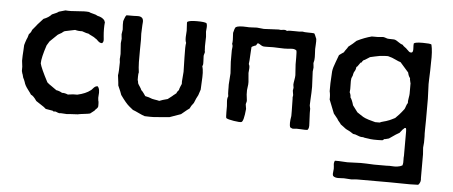

<svg xmlns="http://www.w3.org/2000/svg" viewBox="-45 -532 1922 815"><g transform="rotate(5 916.0 -125.0)"><path d="M42 -154V-173Q39 -194 39 -198Q39 -209 39.5 -220Q40 -231 41 -244Q42 -257 42 -265Q43 -268 45.5 -277Q48 -286 50 -290Q53 -294 58 -313Q67 -321 70 -332L85 -350Q89 -356 99.5 -367Q110 -378 114 -383Q136 -391 148 -405Q171 -414 176 -419Q185 -421 204 -427Q224 -425 255 -428Q286 -431 304 -429Q309 -426 322.5 -423Q336 -420 341 -416Q365 -411 373 -397Q373 -393 375 -392Q372 -364 375 -332Q375 -330 376 -322.5Q377 -315 376 -310.5Q375 -306 371 -302Q361 -301 352.5 -310Q344 -319 340 -320Q336 -324 325 -329Q314 -334 310 -337Q304 -337 282 -345Q266 -344 252 -348L209 -339Q205 -338 200 -333.5Q195 -329 192 -328Q190 -327 184 -323.5Q178 -320 176 -317Q171 -313 162 -303.5Q153 -294 148 -290Q147 -288 137 -272Q119 -218 119 -194Q123 -175 154 -116Q160 -110 174.5 -100.5Q189 -91 195 -86Q206 -85 220 -77Q231 -78 245 -72Q269 -76 285 -75Q321 -83 341 -99Q344 -101 348.5 -106.5Q353 -112 357.5 -115Q362 -118 368 -118Q374 -112 375.5 -101.5Q377 -91 375.5 -80.5Q374 -70 376 -58Q378 -54 378 -44.5Q378 -35 378 -33Q377 -27 371 -22Q365 -17 364 -14Q348 -1 346 0Q338 2 320 4Q302 6 294 8Q252 10 248 11Q242 11 232 10Q222 9 215 10Q213 10 208.5 8Q204 6 201 5Q199 4 196 4.5Q193 5 192 5Q191 5 189 4L187 2L157 -3Q150 -10 134.5 -19.5Q119 -29 114 -33Q100 -54 89 -58Q87 -62 74 -79Q61 -96 58 -109Q57 -113 54 -119Q51 -125 50 -127Q49 -130 47.5 -136.5Q46 -143 44 -146Q44 -150 42 -154Z M464 -429H494Q498 -429 506.5 -429.5Q515 -430 520 -429Q525 -428 529 -425Q533 -422 534.5 -416.5Q536 -411 535.5 -406Q535 -401 534.5 -393Q534 -385 534 -381Q532 -357 534 -331Q534 -316 533.5 -287.5Q533 -259 533.5 -235.5Q534 -212 537 -192Q535 -187 535 -174.5Q535 -162 535 -159Q536 -158 536.5 -155.5Q537 -153 537.5 -150Q538 -147 538 -146Q540 -141 546 -132.5Q552 -124 554 -118Q559 -114 565 -105.5Q571 -97 573 -94Q589 -91 603 -85Q606 -84 613 -83Q620 -82 625 -81Q630 -80 634 -79Q645 -84 669 -90Q671 -91 687 -104Q689 -106 692 -108.5Q695 -111 698.5 -113.5Q702 -116 704 -118Q705 -124 713 -132Q714 -138 718 -147.5Q722 -157 723 -159Q722 -168 724 -185.5Q726 -203 726 -211Q726 -225 724.5 -273Q723 -321 726 -334Q723 -341 722.5 -349.5Q722 -358 723 -369.5Q724 -381 724 -386L723 -405Q721 -424 724 -424Q733 -430 764 -430Q797 -430 805 -425Q807 -421 807.5 -415Q808 -409 807 -401Q806 -393 806 -389Q806 -386 807 -378.5Q808 -371 808 -367Q808 -361 807.5 -349Q807 -337 807 -327Q807 -317 808 -309Q807 -307 808 -306Q809 -305 809 -304Q809 -300 807 -294.5Q805 -289 805 -285Q805 -282 806 -262.5Q807 -243 803 -243Q807 -230 807.5 -213.5Q808 -197 806.5 -174.5Q805 -152 805 -142Q803 -138 800 -127Q797 -116 794 -112Q791 -108 781 -83Q770 -70 765 -58Q762 -57 731 -31Q690 -16 683 -14Q671 -13 648 -11Q625 -9 614.5 -8.5Q604 -8 578 -9Q568 -12 551.5 -20Q535 -28 526 -31L510 -44Q495 -56 471 -90Q468 -100 455 -129Q455 -135 450 -172Q453 -189 453 -228Q453 -230 452 -236.5Q451 -243 452 -246Q452 -249 452.5 -254.5Q453 -260 453 -263Q453 -271 451.5 -286Q450 -301 450 -309Q450 -312 451 -318Q452 -324 452 -328Q452 -331 451 -337Q450 -343 450 -347Q450 -350 451.5 -357Q453 -364 453 -367Q451 -391 452 -403Q453 -406 455 -412Q457 -418 459 -422Q461 -426 464 -429Z M1001 -96 1004 -77Q999 -23 989 -20Q982 -18 956.5 -22Q931 -26 924 -31Q922 -34 922 -56.5Q922 -79 922 -82Q922 -86 921 -95.5Q920 -105 920.5 -111.5Q921 -118 924 -124Q922 -133 922 -150V-161Q921 -171 923 -192Q925 -213 925 -222Q925 -230 923.5 -246.5Q922 -263 922 -271Q922 -276 922 -286Q922 -296 922 -304Q922 -312 922 -320Q922 -323 923 -329Q924 -335 923.5 -339Q923 -343 921 -347Q924 -358 921 -394Q925 -413 930 -419Q941 -426 977 -424Q985 -423 999 -424Q1013 -425 1020 -425Q1025 -425 1035 -423.5Q1045 -422 1050 -422Q1060 -422 1081 -423.5Q1102 -425 1113 -425Q1114 -425 1117 -424.5Q1120 -424 1122 -424Q1124 -424 1129.5 -425Q1135 -426 1139.5 -425.5Q1144 -425 1148 -422Q1156 -425 1179.5 -424Q1203 -423 1214 -425Q1222 -423 1239 -423Q1256 -423 1264 -422Q1267 -420 1275 -399Q1276 -390 1275 -375Q1274 -360 1274 -356Q1274 -349 1275 -334.5Q1276 -320 1275 -312Q1275 -308 1273.5 -303Q1272 -298 1272 -296Q1272 -293 1273 -287Q1274 -281 1274 -277Q1274 -274 1273 -268Q1272 -262 1272 -260Q1272 -249 1273.5 -227.5Q1275 -206 1275 -195Q1275 -183 1274.5 -170Q1274 -157 1273 -141Q1272 -125 1272 -116Q1272 -113 1273.5 -108.5Q1275 -104 1275 -102Q1274 -97 1277 -39Q1279 -17 1271 -11Q1264 -10 1243 -11.5Q1222 -13 1212 -11Q1207 -10 1202.5 -13Q1198 -16 1197 -16Q1192 -30 1198 -64V-85Q1198 -93 1197.5 -111Q1197 -129 1197 -138Q1196 -141 1197 -146Q1198 -151 1198 -153Q1198 -156 1196.5 -162Q1195 -168 1195 -172Q1195 -174 1196 -178Q1197 -182 1197 -184Q1195 -194 1195 -197Q1195 -203 1197.5 -216.5Q1200 -230 1200 -238Q1200 -245 1198.5 -260.5Q1197 -276 1197 -284Q1197 -288 1197 -313.5Q1197 -339 1195 -343Q1190 -347 1184 -348Q1178 -349 1168.5 -348Q1159 -347 1156 -347Q1146 -346 1126 -347Q1106 -348 1099 -348H1091Q1087 -348 1072.5 -347.5Q1058 -347 1053 -348Q1048 -349 1041.5 -353.5Q1035 -358 1031 -359Q1027 -359 1025 -353.5Q1023 -348 1018 -348Q1005 -343 1004 -340Q1003 -334 1002 -307.5Q1001 -281 999 -268Q1002 -263 1002.5 -257Q1003 -251 1002 -242.5Q1001 -234 1001 -230Q1001 -223 1003 -206.5Q1005 -190 1004 -181Q1004 -177 1002.5 -169Q1001 -161 1001 -157Q1000 -141 1004 -115Q1005 -111 1003 -105Q1001 -99 1001 -96Z M1769 49V117V150Q1772 168 1760 180Q1743 181 1724 181Q1705 181 1680.5 180.5Q1656 180 1640 180H1500Q1492 180 1476 182Q1471 182 1460 181Q1449 180 1444 180Q1440 180 1431.5 180.5Q1423 181 1418 181Q1413 181 1407 179.5Q1401 178 1397 174Q1395 170 1395 165Q1395 160 1396 153.5Q1397 147 1397 144Q1397 140 1396.5 134.5Q1396 129 1395.5 125.5Q1395 122 1396 117Q1397 112 1399 109Q1404 108 1452 111Q1461 111 1480.5 110Q1500 109 1509 109Q1528 109 1566 111H1619Q1632 110 1642.5 111Q1653 112 1665 110.5Q1677 109 1686 104Q1688 99 1688.5 91.5Q1689 84 1688.5 77.5Q1688 71 1689 63Q1689 49 1689 33Q1689 17 1689 -1Q1689 -19 1689 -28V-41Q1689 -52 1687 -55Q1683 -56 1681.5 -55Q1680 -54 1677.5 -51Q1675 -48 1673 -47Q1663 -34 1662 -33Q1653 -29 1619 -5L1604 -1Q1600 -2 1597 1.5Q1594 5 1591 5Q1550 7 1531 3Q1512 1 1509 -1Q1499 0 1486.5 -5.5Q1474 -11 1466 -11L1452 -20L1436 -28Q1432 -30 1423.5 -37Q1415 -44 1410 -47Q1408 -51 1402 -57.5Q1396 -64 1394 -69Q1382 -83 1377 -90L1354 -148Q1355 -167 1351 -183Q1350 -209 1354 -268Q1356 -284 1365.5 -308Q1375 -332 1377 -339Q1381 -342 1388 -347Q1395 -352 1397 -353Q1399 -358 1405 -365.5Q1411 -373 1413 -378Q1433 -393 1446 -406Q1478 -422 1509 -430H1534Q1538 -430 1545.5 -431Q1553 -432 1556 -432Q1560 -432 1566 -430Q1572 -428 1575 -427Q1580 -426 1591.5 -426Q1603 -426 1608 -425Q1614 -423 1624.5 -415.5Q1635 -408 1643 -406Q1645 -402 1652.5 -397Q1660 -392 1662 -389Q1664 -388 1667.5 -384Q1671 -380 1674.5 -378Q1678 -376 1684 -377Q1690 -380 1689 -395Q1688 -410 1689 -416Q1694 -422 1727 -422Q1759 -422 1764 -418Q1771 -389 1769 -342Q1769 -334 1768.5 -307Q1768 -280 1767 -266Q1766 -253 1767.5 -226.5Q1769 -200 1769 -187V-96Q1769 -86 1768.5 -61Q1768 -36 1769 -27V-1Q1769 5 1767 21Q1767 26 1768 35Q1769 44 1769 49ZM1443 -258 1438 -246Q1436 -237 1437 -217Q1438 -197 1436 -186Q1442 -174 1441 -165Q1449 -154 1455 -132Q1475 -106 1476 -104Q1478 -103 1491 -94Q1504 -85 1512 -82Q1520 -78 1555 -69H1574Q1579 -72 1591 -75Q1603 -78 1607 -80Q1614 -82 1624 -87Q1634 -92 1638 -94Q1658 -114 1663 -121Q1674 -134 1674 -135Q1676 -138 1679 -147.5Q1682 -157 1686 -162Q1685 -169 1687.5 -182.5Q1690 -196 1690 -202V-247Q1690 -249 1689 -249Q1689 -251 1688 -254.5Q1687 -258 1686.5 -261Q1686 -264 1686 -268Q1679 -276 1676 -291Q1644 -328 1640 -332Q1632 -334 1616.5 -341.5Q1601 -349 1591 -351Q1585 -354 1569.5 -352.5Q1554 -351 1549 -350.5Q1544 -350 1529 -346.5Q1514 -343 1509 -342Q1505 -340 1496.5 -334Q1488 -328 1482 -326Q1481 -324 1477 -320Q1477 -318 1476 -317Q1475 -316 1473 -316L1471 -315Q1462 -303 1459 -298Q1458 -297 1456 -296L1455 -295Q1455 -294 1454 -289Q1453 -284 1452 -282Q1451 -280 1449 -276.5Q1447 -273 1446 -271Q1445 -269 1444 -264Z"/></g></svg>

Font: FuturaRenner
Style: Regular
Weight: 400
Designer: BSozoo
Foundry: BSozoo
Version: Version 1.001;PS 001.001;hotconv 1.0.70;makeotf.lib2.5.58329